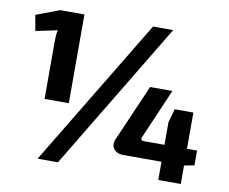

<svg xmlns="http://www.w3.org/2000/svg" viewBox="-76 -786 1052 882"><g transform="rotate(10 450.0 -345.0)"><path d="M136 -276V-547Q136 -576 141 -597L40 -576L27 -649L136 -690H249V-276ZM663 -690 247 0H152L569 -690ZM867 -95 820 -86V0H715V-85H536Q507 -85 492 -104.5Q477 -124 491 -154L604 -414H708L607 -180Q601 -164 621 -164H715V-269L733 -333H820V-164H867Z"/></g></svg>

Font: Exo 2.0
Style: Bold
Weight: 700
Designer: Natanael Gama
Version: Version 1.001;PS 001.001;hotconv 1.0.70;makeotf.lib2.5.58329